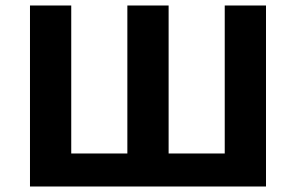

<svg xmlns="http://www.w3.org/2000/svg" viewBox="-20 -678 1076 698"><path d="M89 0V-658H239V0ZM443 0V-658H593V0ZM797 0V-658H947V0ZM138 0V-120H898V0Z"/></svg>

Font: Ysabeau Office ExtraBold
Style: Regular
Weight: 800
Designer: Christian Thalmann (Catharsis Fonts)
Version: Version 2.001;gftools[0.9.30]; featfreeze: tnum,lnum,ss02